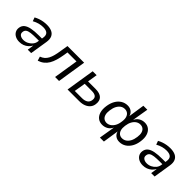

<svg xmlns="http://www.w3.org/2000/svg" viewBox="173 -1804 3106 3106"><g transform="rotate(45 1726.0 -250.5)"><path d="M228 9Q175 9 135.5 -11.5Q96 -32 76.5 -67.5Q57 -103 63 -148Q70 -201 107.5 -232Q145 -263 213.5 -276.5Q282 -290 382 -290H465L456 -230H380Q306 -230 256.5 -223.5Q207 -217 182 -199Q157 -181 153 -145Q147 -104 176.5 -82Q206 -60 253 -60Q296 -60 336 -79.5Q376 -99 403.5 -132Q431 -165 437 -206L454 -314Q464 -377 433.5 -406Q403 -435 335 -435Q290 -435 243.5 -423Q197 -411 147 -383L124 -447Q158 -466 195.5 -479Q233 -492 272.5 -498.5Q312 -505 351 -505Q419 -505 465.5 -483.5Q512 -462 532 -417Q552 -372 541 -302L493 0H415L431 -107H429Q411 -73 381 -46.5Q351 -20 312.5 -5.5Q274 9 228 9Z M655 12 633 -59Q674 -74 702.5 -98.5Q731 -123 750.5 -159.5Q770 -196 783.5 -247Q797 -298 807 -367L828 -496H1209L1131 0H1040L1107 -423H901L892 -364Q879 -284 861 -222Q843 -160 816 -114.5Q789 -69 749.5 -37.5Q710 -6 655 12Z M1326 0 1405 -496H1495L1468 -327H1640Q1738 -327 1783 -283.5Q1828 -240 1817 -158Q1811 -108 1781.5 -73Q1752 -38 1704 -19Q1656 0 1591 0ZM1425 -66H1591Q1651 -66 1688 -90.5Q1725 -115 1731 -165Q1738 -216 1708.5 -238.5Q1679 -261 1621 -261H1457Z M2246 180 2291 -90H2289Q2266 -42 2222 -16.5Q2178 9 2125 9Q2065 9 2024 -23Q1983 -55 1965.5 -113.5Q1948 -172 1959 -250Q1970 -329 2002.5 -386Q2035 -443 2085.5 -474.5Q2136 -506 2198 -506Q2252 -506 2288.5 -478Q2325 -450 2336 -407H2338L2379 -681H2470L2424 -406H2426Q2449 -454 2492.5 -480Q2536 -506 2588 -506Q2649 -506 2690 -473.5Q2731 -441 2748.5 -383.5Q2766 -326 2755 -247Q2745 -169 2711.5 -111.5Q2678 -54 2628 -22.5Q2578 9 2516 9Q2461 9 2425 -19.5Q2389 -48 2379 -91L2378 -90L2337 180ZM2153 -63Q2192 -64 2225.5 -86Q2259 -108 2283 -151Q2307 -194 2314 -256Q2323 -315 2310.5 -354.5Q2298 -394 2270.5 -413.5Q2243 -433 2208 -433Q2166 -434 2133 -411.5Q2100 -389 2077.5 -346.5Q2055 -304 2047 -241Q2039 -184 2050 -144.5Q2061 -105 2087.5 -84.5Q2114 -64 2153 -63ZM2505 -64Q2546 -64 2579.5 -86Q2613 -108 2636 -151Q2659 -194 2667 -256Q2675 -314 2664 -353Q2653 -392 2626 -412.5Q2599 -433 2560 -433Q2521 -433 2487.5 -411Q2454 -389 2430.5 -346.5Q2407 -304 2399 -242Q2391 -183 2403 -143.5Q2415 -104 2442 -84Q2469 -64 2505 -64Z M3052 9Q2999 9 2959.5 -11.5Q2920 -32 2900.5 -67.5Q2881 -103 2887 -148Q2894 -201 2931.5 -232Q2969 -263 3037.5 -276.5Q3106 -290 3206 -290H3289L3280 -230H3204Q3130 -230 3080.5 -223.5Q3031 -217 3006 -199Q2981 -181 2977 -145Q2971 -104 3000.5 -82Q3030 -60 3077 -60Q3120 -60 3160 -79.5Q3200 -99 3227.5 -132Q3255 -165 3261 -206L3278 -314Q3288 -377 3257.5 -406Q3227 -435 3159 -435Q3114 -435 3067.5 -423Q3021 -411 2971 -383L2948 -447Q2982 -466 3019.5 -479Q3057 -492 3096.5 -498.5Q3136 -505 3175 -505Q3243 -505 3289.5 -483.5Q3336 -462 3356 -417Q3376 -372 3365 -302L3317 0H3239L3255 -107H3253Q3235 -73 3205 -46.5Q3175 -20 3136.5 -5.5Q3098 9 3052 9Z"/></g></svg>

Font: Nunito Sans 7pt
Style: Italic
Weight: 400
Italic angle: -9°
Designer: Vernon Adams
Foundry: Vernon Adams
Version: Version 3.101;gftools[0.9.27]